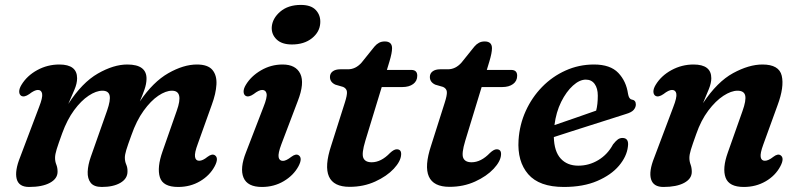

<svg xmlns="http://www.w3.org/2000/svg" viewBox="-20 -730 3176 762"><path d="M340.5 -108 405 -291Q419.5 -332.5 415 -351.2Q410.5 -370 386.5 -370Q361.5 -370 331.8 -350.2Q302 -330.5 274.2 -292.8Q246.5 -255 227 -201.5Q211.5 -159 205 -138Q198.5 -117 198.5 -103.5Q198.5 -89 203.5 -76.8Q208.5 -64.5 208.5 -48.5Q208.5 -21 178.2 -4.5Q148 12 95.5 12Q54.5 12 46.2 -20Q38 -52 60 -106.5L135 -305Q150 -343 147.2 -358Q144.5 -373 130.5 -373Q117 -373 96 -356.5Q76.5 -343 64.5 -349.5Q56.5 -354.5 56.2 -366.2Q56 -378 65 -393Q87 -429.5 127.8 -451.8Q168.5 -474 215.5 -474Q286 -474 286 -419.5Q286 -398.5 275.2 -373.5Q264.5 -348.5 251 -317.5Q306 -402.5 368.5 -438.2Q431 -474 485 -474Q563 -474 561.5 -416Q561 -396.5 553.5 -374.8Q546 -353 535 -327.5Q587.5 -405 648 -439.5Q708.5 -474 761.5 -474Q805 -474 823 -452.5Q841 -431 839 -394.8Q837 -358.5 820.5 -314L765 -159Q751.5 -123 754 -107.5Q756.5 -92 770.5 -92Q784.5 -92 803.5 -107.5Q821.5 -121 832.5 -114Q849.5 -103 832 -70Q812.5 -33.5 774 -10.8Q735.5 12 687 12Q626.5 12 614.5 -26.5Q602.5 -65 625 -129L681.5 -290.5Q710 -370 662.5 -370Q638 -370 608.2 -350Q578.5 -330 550 -290.5Q521.5 -251 501.5 -193.5Q487 -154 481.2 -134.8Q475.5 -115.5 475.5 -104.5Q475.5 -89.5 481 -77Q486.5 -64.5 486 -49Q486 -21 458 -4.5Q430 12 384 12Q353 12 340 -4.5Q327 -21 328 -48.2Q329 -75.5 340.5 -108Z M1138.5 -553.5Q1098.5 -553.5 1077.8 -573.5Q1057 -593.5 1058.5 -622.5Q1061 -657 1092.2 -683.8Q1123.5 -710.5 1174 -710.5Q1215 -710.5 1234 -689.5Q1253 -668.5 1251 -638.5Q1249 -603 1218 -578.2Q1187 -553.5 1138.5 -553.5ZM1096.5 -157Q1083 -121 1085.8 -106.2Q1088.5 -91.5 1103 -91.5Q1115.5 -91.5 1136 -107.5Q1154 -121 1165 -114Q1182 -103 1164.5 -70Q1145 -34 1106.2 -11Q1067.5 12 1019.5 12Q962 12 946.5 -25Q931 -62 956.5 -126L1025.5 -305Q1041 -343.5 1038 -358.2Q1035 -373 1020.5 -373Q1007.5 -373 986.5 -356.5Q967 -343 955 -349.5Q947 -354.5 946.8 -366.2Q946.5 -378 955.5 -393Q976 -427.5 1015.8 -450.8Q1055.5 -474 1101.5 -474Q1154 -474 1171.8 -437.2Q1189.5 -400.5 1162 -329.5Z M1342 -385 1311 -394Q1289.5 -404 1289.5 -424.5Q1289.5 -438.5 1300.5 -446.8Q1311.5 -455 1330.5 -455H1361Q1391.5 -455 1415 -481.5L1466 -545Q1474.5 -555 1484.2 -560.2Q1494 -565.5 1507 -565.5Q1536 -565.5 1536 -538.5Q1536 -520 1525.5 -485.5L1515.5 -452.5H1612Q1636 -452.5 1636 -429.5Q1636 -408.5 1619.8 -396.5Q1603.5 -384.5 1576.5 -384.5H1495L1430 -171.5Q1414.5 -120.5 1422 -103.2Q1429.5 -86 1455 -86Q1492.5 -86 1528 -123Q1543.5 -137.5 1554.5 -137.5Q1573.5 -137.5 1572 -116Q1570.5 -90 1542.8 -60.2Q1515 -30.5 1469 -9.5Q1423 11.5 1367.5 11.5Q1240 11.5 1294.5 -152.5L1348.5 -322.5Q1358 -352 1357 -365.2Q1356 -378.5 1342 -385Z M1738.5 -385 1707.5 -394Q1686 -404 1686 -424.5Q1686 -438.5 1697 -446.8Q1708 -455 1727 -455H1757.5Q1788 -455 1811.5 -481.5L1862.5 -545Q1871 -555 1880.8 -560.2Q1890.5 -565.5 1903.5 -565.5Q1932.5 -565.5 1932.5 -538.5Q1932.5 -520 1922 -485.5L1912 -452.5H2008.5Q2032.5 -452.5 2032.5 -429.5Q2032.5 -408.5 2016.2 -396.5Q2000 -384.5 1973 -384.5H1891.5L1826.5 -171.5Q1811 -120.5 1818.5 -103.2Q1826 -86 1851.5 -86Q1889 -86 1924.5 -123Q1940 -137.5 1951 -137.5Q1970 -137.5 1968.5 -116Q1967 -90 1939.2 -60.2Q1911.5 -30.5 1865.5 -9.5Q1819.5 11.5 1764 11.5Q1636.5 11.5 1691 -152.5L1745 -322.5Q1754.5 -352 1753.5 -365.2Q1752.5 -378.5 1738.5 -385Z M2472 -148Q2467.5 -109 2436.5 -72.2Q2405.5 -35.5 2350.2 -11.8Q2295 12 2217.5 12Q2120 12 2076.2 -38.8Q2032.5 -89.5 2038 -174.5Q2042 -235.5 2066.5 -289.5Q2091 -343.5 2131.5 -385Q2172 -426.5 2224.8 -450.2Q2277.5 -474 2337.5 -474Q2402 -474 2433.8 -440.8Q2465.5 -407.5 2472.5 -357.5Q2476 -337 2487 -335Q2503.5 -332.5 2503.5 -315.5Q2503.5 -304 2495 -294Q2486.5 -284 2464 -277.5Q2439 -269.5 2403 -258Q2367 -246.5 2326.8 -233.8Q2286.5 -221 2247.5 -208.5Q2208.5 -196 2178 -186Q2179.5 -129 2205.2 -100.8Q2231 -72.5 2275 -72.5Q2318 -72.5 2354.8 -94.8Q2391.5 -117 2413 -157Q2424.5 -171.5 2432.5 -177Q2440.5 -182.5 2451 -182.5Q2477 -182 2472 -148ZM2305 -414Q2280 -414 2253.8 -390.2Q2227.5 -366.5 2207.2 -325.8Q2187 -285 2180.5 -233.5Q2219.5 -247 2265.5 -262.8Q2311.5 -278.5 2346 -291Q2352.5 -315.5 2352.5 -350.5Q2352.5 -379.5 2340 -396.8Q2327.5 -414 2305 -414Z M2581.5 -349.5Q2573.5 -354.5 2573.2 -366.2Q2573 -378 2582 -393Q2604 -429.5 2645 -451.8Q2686 -474 2732.5 -474Q2803 -474 2803 -419.5Q2803 -401 2793.5 -377Q2784 -353 2770 -320.5Q2826.5 -405.5 2889.5 -439.8Q2952.5 -474 3006 -474Q3072 -474 3082.5 -429.5Q3093 -385 3066 -312.5L3009 -155.5Q2996.5 -121.5 2999 -106.8Q3001.5 -92 3015.5 -92Q3029.5 -92 3049 -107.5Q3066.5 -121 3077.5 -114Q3094.5 -103 3077 -70Q3057.5 -33 3018.8 -10.5Q2980 12 2932 12Q2873.5 12 2859.8 -24.8Q2846 -61.5 2868.5 -124.5L2926.5 -288.5Q2942 -331.5 2937.5 -350.8Q2933 -370 2907 -370Q2882 -370 2851 -349.8Q2820 -329.5 2791 -291Q2762 -252.5 2743 -197.5Q2728 -156 2722 -136.2Q2716 -116.5 2716 -103.5Q2716 -89.5 2720.8 -76.8Q2725.5 -64 2725.5 -48Q2725.5 -20.5 2695.2 -4.2Q2665 12 2613 12Q2573 12 2563.8 -18.8Q2554.5 -49.5 2576.5 -104.5L2652 -305Q2667 -343.5 2664.2 -358.2Q2661.5 -373 2647 -373Q2634 -373 2613 -356.5Q2593.5 -343 2581.5 -349.5Z"/></svg>

Font: Fraunces 9pt Soft SemiBold
Style: Italic
Weight: 600
Italic angle: -16°
Version: Version 1.000;[b76b70a41]